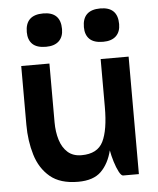

<svg xmlns="http://www.w3.org/2000/svg" viewBox="-52 -759 670 814"><g transform="rotate(-5 283.0 -352.0)"><path d="M86 -641Q86 -714 162 -714Q236 -714 236 -641Q236 -608 217 -590Q198 -572 162 -572Q123 -572 104.5 -590Q86 -608 86 -641ZM329 -641Q329 -714 405 -714Q479 -714 479 -641Q479 -608 460 -590Q441 -572 405 -572Q366 -572 347.5 -590Q329 -608 329 -641ZM170 -250Q170 -209 180.5 -175Q191 -141 213.5 -121Q236 -101 272 -101Q340 -101 364 -149.5Q388 -198 388 -296V-500H507V0H440Q432 0 422.5 -18Q413 -36 405 -62Q397 -88 393 -111Q379 -55 346 -22.5Q313 10 248 10Q172 10 129 -26Q86 -62 68 -121.5Q50 -181 50 -250V-500H170Z"/></g></svg>

Font: Haskoy Bold
Style: Regular
Weight: 700
Designer: Ertekin Erdin
Foundry: Ertekin Erdin
Version: Version 1.500; ttfautohint (v1.8.3)